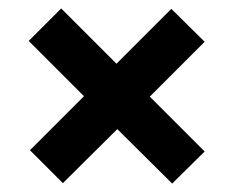

<svg xmlns="http://www.w3.org/2000/svg" viewBox="-20 -568 555 455"><path d="M465 -209 388 -133 258 -262 129 -134 51 -212 179 -340 48 -471 125 -548 256 -417 386 -547 465 -469 335 -339Z"/></svg>

Font: Hind Guntur SemiBold
Style: Regular
Weight: 600
Designer: Manushi Parikh, Hitesh Malaviya
Foundry: Indian Type Foundry
Version: Version 1.000;PS 1.0;hotconv 1.0.86;makeotf.lib2.5.63406; tt